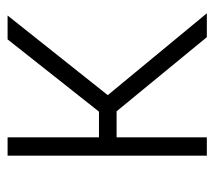

<svg xmlns="http://www.w3.org/2000/svg" viewBox="-50 -520 570 511"><g transform="rotate(-90 235.5 -265.0)"><path d="M76.2 -530.3H125V-287.1H193.4L385.7 -530.3H449.2L237.3 -263.7L455.1 0H391.6L194.3 -240.2H125V0H76.2Z"/></g></svg>

Font: Pretendard Std ExtraLight
Style: Regular
Weight: 200
Designer: Base glyphs from Inter by Rasmus Andersson; Hangeul glyphs from Noto Sans CJK(Source Han Sans) by Jang Soo-young and Kan
Foundry: Kil Hyung-jin
Version: Version 1.309